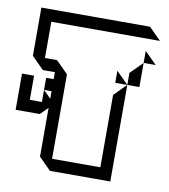

<svg xmlns="http://www.w3.org/2000/svg" viewBox="-98 -645 619 705"><g transform="rotate(10 211.0 -292.5)"><path d="M405 -450V-495L450 -450ZM360 -360V-405L405 -450V-360ZM315 -360V-405L360 -360ZM90 -45V-360H45L0 -405V-585H405L450 -540H45V-405H90L135 -360V-45H315V-315L360 -360V0H135ZM62 -289V-334H107V-289ZM-28 -199V-334H17V-244H62V-289L107 -244L62 -199Z"/></g></svg>

Font: Rubik Iso
Style: Regular
Weight: 400
Designer: Hubert and Fischer, NaN
Foundry: Hubert and Fischer, NaN
Version: Version 2.200